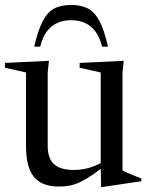

<svg xmlns="http://www.w3.org/2000/svg" viewBox="-20 -743 602 775"><path d="M172.5 -154Q172.5 -121 183.5 -99.5Q194.5 -78 217.8 -67.5Q241 -57 278.5 -57Q316.5 -57 351 -69.2Q385.5 -81.5 406.5 -97.5L416.5 -84.5Q380.5 -56 353.5 -37.5Q326.5 -19 304.5 -8.5Q282.5 2 262 6Q241.5 10 218 10Q148.5 10 116.8 -29.2Q85 -68.5 85 -151.5V-450.5L0 -469.5V-489L177.5 -497.5L172.5 -450.5ZM388 12 386.5 -82V-450.5L301.5 -469.5V-489L479.5 -497.5L474.5 -450.5V-55Q479 -52 488.5 -48Q498 -44 509.2 -39.2Q520.5 -34.5 531.5 -30Q542.5 -25.5 550.5 -23V-11.5L392.5 12ZM267 -661.5Q236 -661.5 211 -650.2Q186 -639 168.8 -615.5Q151.5 -592 142 -554.5H118Q133.5 -621 152.2 -657.2Q171 -693.5 198.2 -708.2Q225.5 -723 267 -723Q308.5 -723 335.8 -708.2Q363 -693.5 382 -657.2Q401 -621 416 -554.5H392Q383 -592 365.5 -615.5Q348 -639 323.2 -650.2Q298.5 -661.5 267 -661.5Z"/></svg>

Font: Newsreader 60pt
Style: Regular
Weight: 400
Designer: Hugues Gentile
Foundry: Production Type
Version: Version 1.003